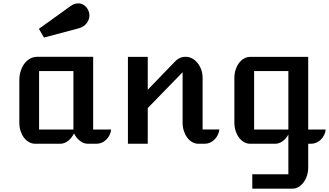

<svg xmlns="http://www.w3.org/2000/svg" viewBox="-20 -846 1937 1130"><path d="M93.8 -373.5Q93.8 -402.8 101.8 -428.2Q109.9 -453.6 124 -472.2Q138.2 -490.7 157.5 -501.2Q176.8 -511.7 199.2 -511.7H528.3V-83.5H634.3Q632.3 -66.4 624.8 -51Q617.2 -35.6 605.7 -24.4Q594.2 -13.2 579.6 -6.6Q564.9 0 548.8 0H496.6Q472.7 0 451.2 -16.4Q429.7 -32.7 415.5 -60.5Q401.4 -32.7 379.9 -16.4Q358.4 0 334.5 0H186.5Q167.5 0 150.4 -9.8Q133.3 -19.5 120.8 -36.1Q108.4 -52.7 101.1 -75Q93.8 -97.2 93.8 -122.6ZM412.1 -83.5V-427.7H210V-83.5ZM209 -676.3 395 -810.1Q417.5 -826.2 440.4 -826.2Q459 -826.2 474.9 -815.4Q490.7 -804.7 500 -784.2Q506.3 -770 506.3 -755.4Q506.3 -742.2 501.7 -730.2Q497.1 -718.3 489 -708.3Q481 -698.2 469.7 -690.9Q458.5 -683.6 445.8 -680.2L238.8 -625Z M732.9 -511.2H849.6V-317.9L1000.5 -474.1Q1016.1 -492.2 1033 -502Q1049.8 -511.7 1073.2 -511.7Q1092.8 -511.7 1110.8 -502Q1128.9 -492.2 1142.6 -475.3Q1156.2 -458.5 1164.3 -436Q1172.4 -413.6 1172.4 -387.7V-84H1271Q1269 -66.4 1261.5 -51.3Q1253.9 -36.1 1242.4 -24.7Q1231 -13.2 1216.3 -6.6Q1201.7 0 1185.5 0H1147.5Q1127.9 0 1111.1 -9.8Q1094.2 -19.5 1081.8 -36.4Q1069.3 -53.2 1062 -75.7Q1054.7 -98.1 1054.7 -124V-420.9L849.6 -210V0H732.9Z M1359.4 -387.2Q1359.4 -413.1 1366.7 -435.5Q1374 -458 1386.5 -474.9Q1398.9 -491.7 1416 -501.5Q1433.1 -511.2 1452.1 -511.2H1793.9V-83.5H1897Q1895 -66.4 1887.5 -51Q1879.9 -35.6 1868.4 -24.4Q1856.9 -13.2 1842.3 -6.6Q1827.6 0 1811.5 0H1793.9V139.2Q1793.9 165 1786.6 187.7Q1779.3 210.4 1766.6 227.3Q1753.9 244.1 1737.3 254.2Q1720.7 264.2 1701.7 264.2H1464.8V179.7H1677.2V-54.2Q1663.1 -28.8 1642.6 -14.4Q1622.1 0 1599.6 0H1452.1Q1433.1 0 1416 -9.8Q1398.9 -19.5 1386.5 -36.4Q1374 -53.2 1366.7 -75.7Q1359.4 -98.1 1359.4 -124ZM1677.2 -83.5V-427.7H1475.6V-83.5Z"/></svg>

Font: Atomic Age
Style: Regular
Weight: 400
Designer: James Grieshaber
Foundry: James Grieshaber
Version: Version 1.008; ttfautohint (v1.4.1) -l 6 -r 46 -G 0 -x 0 -H 